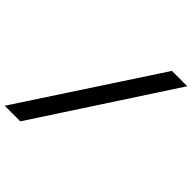

<svg xmlns="http://www.w3.org/2000/svg" viewBox="-268 -846 1141 1141"><g transform="rotate(45 302.5 -275.5)"><path d="M516 -700H645L91 149H-40Z"/></g></svg>

Font: Jost* 600 Semi
Style: Italic
Weight: 600
Italic angle: -10°
Version: Version 3.500